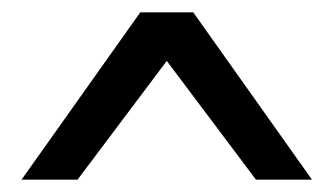

<svg xmlns="http://www.w3.org/2000/svg" viewBox="-20 -755 540 312"><path d="M294 -735 487 -463H396L251 -656L106 -463H15L208 -735Z"/></svg>

Font: D2Coding
Style: Regular
Weight: 400
Monospace: yes
Designer: Yong-Rak Park; Jeong-Hwan Yoon; Sang-Min Lee;
Foundry: NHN Corporation
Version: Version 1.3.2; Build 20180524